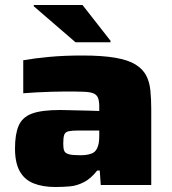

<svg xmlns="http://www.w3.org/2000/svg" viewBox="-20 -740 688 768"><path d="M201 8Q151 8 114.5 -6.5Q78 -21 59 -55Q40 -89 40 -146Q40 -203 54.5 -237Q69 -271 107.5 -285.5Q146 -300 221 -300Q230 -300 247.5 -299.5Q265 -299 288 -298.5Q311 -298 334 -297.5Q357 -297 377 -296V-313Q377 -336 372 -348.5Q367 -361 354 -366.5Q341 -372 314 -373Q287 -374 243 -374Q218 -374 187 -373Q156 -372 126 -370.5Q96 -369 73 -367V-499Q118 -507 177.5 -512.5Q237 -518 310 -518Q389 -518 441 -509Q493 -500 522 -482Q551 -464 564.5 -438.5Q578 -413 581.5 -378.5Q585 -344 585 -303V0H383L379 -58H369Q344 -26 316 -11.5Q288 3 259.5 5.5Q231 8 201 8ZM302 -119Q320 -119 333.5 -122Q347 -125 355 -130.5Q363 -136 368 -146Q373 -156 375 -168Q377 -180 377 -195V-218H295Q268 -218 254.5 -215Q241 -212 237 -201Q233 -190 233 -165Q233 -146 237 -136.5Q241 -127 255.5 -123Q270 -119 302 -119ZM282 -571 115 -715V-720H310L422 -577V-571Z"/></svg>

Font: Saira Expanded ExtraBold
Style: Regular
Weight: 800
Width: 7
Designer: Hector Gatti with collaboration of the Omnibus-Type team
Foundry: Omnibus-Type
Version: Version 1.101